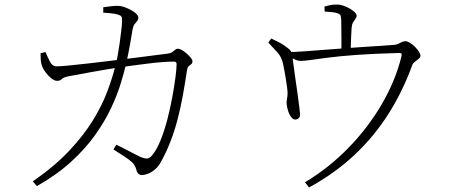

<svg xmlns="http://www.w3.org/2000/svg" viewBox="-20 -782 2040 848"><path d="M436 -750Q451 -752 471 -754.5Q491 -757 503 -756Q515 -756 530 -750.5Q545 -745 559 -737.5Q573 -730 582 -721Q591 -712 591 -704Q591 -695 586 -689.5Q581 -684 574.5 -675.5Q568 -667 565 -649Q562 -631 557 -601.5Q552 -572 546 -542Q540 -512 535 -492Q527 -458 512 -409.5Q497 -361 470 -303.5Q443 -246 400 -185.5Q357 -125 294 -67.5Q231 -10 143 40L125 19Q223 -49 287 -117.5Q351 -186 391 -251.5Q431 -317 453.5 -377Q476 -437 489 -488Q494 -505 499 -532.5Q504 -560 508.5 -591.5Q513 -623 516 -649.5Q519 -676 519 -689Q520 -703 516.5 -708.5Q513 -714 500 -718Q487 -722 468 -723.5Q449 -725 436 -726ZM481 -122 494 -143Q512 -134 533.5 -123Q555 -112 573 -102.5Q591 -93 600 -89Q620 -81 630.5 -82Q641 -83 652 -96Q672 -120 689 -162Q706 -204 719 -254Q732 -304 741 -353Q750 -402 755 -441Q760 -480 760 -499Q760 -510 748 -510Q726 -510 694 -507.5Q662 -505 627.5 -500.5Q593 -496 562.5 -492Q532 -488 511 -485Q486 -481 451.5 -475.5Q417 -470 382.5 -463.5Q348 -457 320.5 -452Q293 -447 282 -445Q259 -440 252.5 -432.5Q246 -425 232 -425Q220 -425 205.5 -437Q191 -449 180 -464.5Q169 -480 166 -489Q161 -502 160 -518Q159 -534 159 -547L181 -552Q189 -533 200 -511Q211 -489 230 -489Q246 -489 282.5 -492.5Q319 -496 367.5 -501.5Q416 -507 468.5 -513.5Q521 -520 571 -526Q621 -532 660.5 -537.5Q700 -543 720 -545Q734 -547 741 -552Q748 -557 753.5 -562Q759 -567 766 -567Q772 -567 783 -561Q794 -555 804.5 -545.5Q815 -536 822.5 -527Q830 -518 830 -512Q830 -503 825 -499Q820 -495 814 -490Q808 -485 806 -472Q797 -412 787 -357.5Q777 -303 764 -253.5Q751 -204 733.5 -158.5Q716 -113 693 -71Q682 -49 666 -35Q650 -21 634.5 -15Q619 -9 606 -9Q598 -9 591.5 -14.5Q585 -20 582 -33Q577 -52 563.5 -65Q550 -78 529 -91Q508 -104 481 -122Z M1165 -594 1178 -612Q1197 -602 1212 -595Q1227 -588 1240 -578Q1259 -565 1265 -555.5Q1271 -546 1272 -531Q1272 -527 1275.5 -501Q1279 -475 1284 -439.5Q1289 -404 1294 -369Q1299 -334 1302 -309Q1305 -284 1305 -280Q1306 -267 1300 -261Q1294 -255 1286 -254Q1275 -253 1266 -265Q1257 -277 1252 -294Q1247 -311 1246 -323Q1245 -332 1247.5 -344.5Q1250 -357 1250 -370Q1250 -382 1247.5 -399.5Q1245 -417 1242 -436.5Q1239 -456 1235.5 -473Q1232 -490 1230 -501Q1224 -530 1204.5 -551.5Q1185 -573 1165 -594ZM1250 -535 1249 -552Q1277 -552 1320.5 -555Q1364 -558 1413 -562Q1462 -566 1506 -569Q1542 -572 1583 -574.5Q1624 -577 1661.5 -579.5Q1699 -582 1723 -584Q1732 -585 1740 -589Q1748 -593 1755.5 -596.5Q1763 -600 1770 -600Q1779 -600 1790.5 -593Q1802 -586 1812.5 -575.5Q1823 -565 1830 -554Q1837 -543 1837 -536Q1837 -529 1829.5 -522.5Q1822 -516 1813 -509.5Q1804 -503 1801 -495Q1759 -379 1696 -279.5Q1633 -180 1546.5 -98.5Q1460 -17 1345 46L1327 23Q1431 -39 1518 -128Q1605 -217 1666 -321.5Q1727 -426 1753 -533Q1755 -543 1753 -545.5Q1751 -548 1741 -548Q1631 -545 1555 -539.5Q1479 -534 1429.5 -527.5Q1380 -521 1351.5 -517Q1323 -513 1309 -513Q1296 -513 1283.5 -519Q1271 -525 1250 -535ZM1414 -731 1413 -753Q1430 -758 1442 -760Q1454 -762 1467 -762Q1485 -762 1505.5 -753.5Q1526 -745 1540.5 -733.5Q1555 -722 1555 -713Q1555 -705 1549.5 -698Q1544 -691 1539 -682.5Q1534 -674 1533 -659Q1532 -644 1531 -622.5Q1530 -601 1529.5 -580.5Q1529 -560 1529 -546H1488Q1488 -552 1488 -571Q1488 -590 1488 -614.5Q1488 -639 1487.5 -661Q1487 -683 1487 -694Q1486 -710 1483.5 -715Q1481 -720 1469 -724Q1460 -727 1444.5 -728.5Q1429 -730 1414 -731Z"/></svg>

Font: Noto Serif JP
Style: Regular
Weight: 200
Designer: Ryoko NISHIZUKA 西塚涼子 (kana & ideographs); Frank Grießhammer (Latin, Greek & Cyrillic); Wenlong ZHANG 张文龙 (bopomofo); San
Foundry: Adobe
Version: Version 2.001;hotconv 1.1.0;makeotfexe 2.6.0